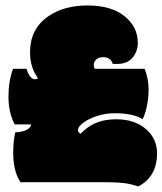

<svg xmlns="http://www.w3.org/2000/svg" viewBox="-20 -659 589 696"><path d="M27.3 -409.7Q10.7 -365.2 10.7 -308.3Q10.7 -251.5 33.2 -208H92.8Q92.8 -198.7 79.6 -189.9Q66.4 -181.2 35.2 -179.2Q27.8 -143.6 27.8 -106.4Q27.8 -38.1 54.2 1.5H361.8Q402.3 1.5 429 4.6Q455.6 7.8 481 17.1Q549.3 -18.6 549.3 -103.5Q549.3 -153.3 512.7 -188Q470.7 -226.6 401.4 -226.6Q352.1 -226.6 316.4 -208Q293.9 -196.3 271.5 -173.8Q262.7 -179.2 262.7 -188Q262.7 -196.8 273.9 -207.3Q285.2 -217.8 303.2 -227.1Q348.1 -248.5 395.5 -248.5Q462.9 -248.5 497.1 -227.1Q505.9 -244.1 512.2 -273.2Q518.6 -302.2 518.6 -336.9Q518.6 -371.6 504.4 -409.7H323.7Q319.8 -415 319.8 -424.3Q319.8 -433.6 328.1 -442.6Q336.4 -451.7 355 -451.7Q381.3 -451.7 388.7 -427.2H404.8Q440.9 -427.2 460.2 -449.7Q479.5 -472.2 479.5 -504.4Q479.5 -561.5 431.4 -600.3Q383.3 -639.2 297.1 -639.2Q210.9 -639.2 153.8 -599.1Q88.9 -553.7 88.9 -469.2Q88.9 -414.1 117.7 -375.5Q113.8 -371.6 107.4 -371.6Q87.4 -371.6 76.2 -409.7Z"/></svg>

Font: Friends & Family
Style: Regular
Weight: 400
Designer: Sarang Kulkarni, Maithili Shingre, Noopur Datye
Foundry: Ek Type
Version: Version 1.000;hotconv 1.0.117;makeotfexe 2.5.65602